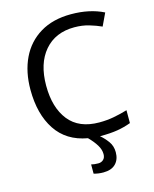

<svg xmlns="http://www.w3.org/2000/svg" viewBox="-136 -814 904 1124"><g transform="rotate(-15 316.0 -252.0)"><path d="M377 116Q377 89 360 61Q343 33 313 3Q187 -19 124 -114.5Q61 -210 61 -358Q61 -466 100.5 -548.5Q140 -631 217 -677.5Q294 -724 404 -724Q517 -724 601 -682L565 -606Q532 -621 491.5 -633Q451 -645 403 -645Q288 -645 222 -568Q156 -491 156 -357Q156 -224 217.5 -146.5Q279 -69 402 -69Q449 -69 491 -77Q533 -85 573 -97V-19Q533 -4 490.5 3Q448 10 389 10Q386 10 384 10Q408 30 428.5 58Q449 86 449 124Q449 168 423.5 194Q398 220 349 220Q318 220 291 212V156Q308 161 334 161Q352 161 364.5 149.5Q377 138 377 116Z"/></g></svg>

Font: RS Noto Sans
Style: Regular
Weight: 400
Designer: Monotype Design Team
Foundry: Monotype Imaging Inc.
Version: Version 3.10